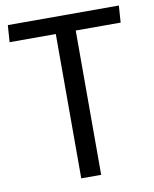

<svg xmlns="http://www.w3.org/2000/svg" viewBox="-82 -791 686 854"><g transform="rotate(-10 260.5 -364.0)"><path d="M215.5 -651.8H6.9L12.2 -728H513.7L508.4 -651.8H305.5V0H215.5Z"/></g></svg>

Font: Murecho Thin
Style: Regular
Weight: 100
Designer: Neil Summerour
Foundry: Positype
Version: Version 1.010